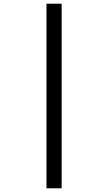

<svg xmlns="http://www.w3.org/2000/svg" viewBox="-20 -780 584 1037"><path d="M231 -760H313V237H231Z"/></svg>

Font: Noto Sans Syriac Medium
Style: Regular
Weight: 500
Designer: Patrick Giasson and the Monotype Design Team
Foundry: Monotype Imaging Inc.
Version: Version 3.000; ttfautohint (v1.8.4.7-5d5b)